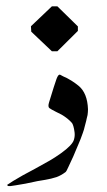

<svg xmlns="http://www.w3.org/2000/svg" viewBox="-20 -601 346 621"><path d="M147.9 -580.6H165.5L231.9 -515.6V-501L165.5 -435.1H147.9L81.1 -498.5L80.1 -516.1ZM138.7 -270Q134.3 -255.9 139.6 -251.5Q145.5 -247.1 161.1 -239.3Q176.3 -231.4 178.7 -230.5Q199.7 -218.3 212.9 -203.1Q214.8 -200.7 217.3 -192.9Q219.7 -185.1 221.2 -172.9Q222.7 -161.1 219.2 -149.4Q214.4 -131.8 176.8 -105Q159.7 -92.8 141.4 -82Q123 -71.3 93.3 -55.2Q63.5 -39.1 54.2 -34.2Q17.1 -13.2 2.9 -2.9Q3.9 -2.4 4.4 -1L5.9 0.5Q11.7 2 29.8 -1.5Q64.5 -6.8 89.4 -12.7Q96.2 -14.6 121.6 -18.6Q147.5 -22.9 163.1 -28.3Q177.7 -33.7 191.9 -44.4Q194.8 -46.4 201.2 -61Q211.9 -83.5 217.3 -95.7Q218.8 -100.1 225.1 -114.3Q231 -128.4 233.4 -133.8Q235.8 -139.2 240.7 -151.4Q245.6 -163.6 248 -171.4Q252.4 -183.6 253.4 -189.5Q253.9 -190.9 258.8 -210Q259.3 -212.4 260.7 -218.8Q262.2 -225.1 263.2 -229Q263.7 -232.9 264.2 -238.3Q264.6 -243.7 264.6 -247.6Q262.7 -300.3 233.9 -323.7Q228.5 -328.1 223.1 -332Q223.1 -332 212.9 -338.9Q208.5 -341.8 203.1 -344.7Q197.8 -347.7 194.3 -349.6Q191.4 -351.1 186.5 -353Q182.6 -355.5 181.6 -355.5Q173.8 -360.4 171.9 -359.4Q167.5 -358.4 162.6 -345.2Q157.2 -330.6 138.7 -270Z"/></svg>

Font: Urdu Khush Khati
Style: Regular
Weight: 400
Version: Version 001.500